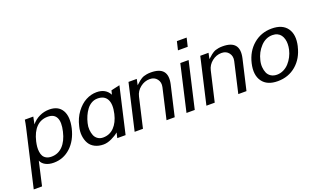

<svg xmlns="http://www.w3.org/2000/svg" viewBox="-91 -1241 3228 1959"><g transform="rotate(-20 1522.5 -261.0)"><path d="M194.8 -252Q188 -222.2 185.5 -195.6Q183.1 -168.9 186.8 -142.1Q190.4 -115.2 201.4 -95.7Q212.4 -76.2 234.9 -64Q257.3 -51.8 290 -51.8Q362.3 -51.8 412.8 -103.8Q463.4 -155.8 485.8 -252.9Q508.3 -349.1 483.9 -398.7Q459.5 -448.2 390.1 -448.2Q316.4 -448.2 266.8 -398.4Q217.3 -348.6 194.8 -252ZM3.9 200.2 147 -420.9Q156.7 -463.4 162.1 -500H253.9L237.8 -420.9Q272.9 -464.4 323.2 -488.3Q373.5 -512.2 430.2 -512.2Q527.8 -512.2 568.4 -442.4Q608.9 -372.6 581.1 -252Q552.2 -129.4 474.4 -57.6Q396.5 14.2 291 14.2Q239.7 14.2 203.4 -4.9Q167 -23.9 152.8 -58.1L94.2 200.2Z M752 -248Q742.7 -211.9 745.6 -177.2Q748.5 -142.6 759.5 -115.5Q770.5 -88.4 794.7 -71.8Q818.8 -55.2 852.1 -55.2Q923.3 -55.2 971.7 -105.2Q1020 -155.3 1040 -242.2Q1063 -342.3 1034.4 -395.8Q1005.9 -449.2 931.2 -449.2Q896 -449.2 865.7 -431.9Q835.4 -414.6 813.5 -385Q791.5 -355.5 776.4 -321Q761.2 -286.6 752 -248ZM1074.2 0H983.9L997.1 -57.1Q967.3 -31.2 920.2 -9Q873 13.2 832 13.2Q778.3 13.2 738.5 -7.3Q698.7 -27.8 678.5 -63Q658.2 -98.1 652.3 -145.5Q646.5 -192.9 660.2 -247.1Q679.2 -330.6 725.3 -392.3Q771.5 -454.1 827.9 -483.6Q884.3 -513.2 943.8 -513.2Q1043 -513.2 1084 -435.1L1095.2 -479L1189 -500Z M1500.5 -453.1H1499.5Q1443.4 -453.1 1396.7 -416.3Q1350.1 -379.4 1337.4 -323.2L1262.7 0H1172.4L1287.6 -500H1377.4L1363.8 -436Q1371.6 -442.4 1385 -454.3Q1398.4 -466.3 1406.2 -472.9Q1414.1 -479.5 1428.2 -488.3Q1442.4 -497.1 1455.8 -501.7Q1469.2 -506.3 1489.5 -509.8Q1509.8 -513.2 1533.7 -513.2Q1725.1 -513.2 1683.6 -329.1L1607.4 0H1518.6L1594.7 -331.1Q1606 -381.3 1578.4 -417.2Q1550.8 -453.1 1500.5 -453.1Z M1825.2 0H1735.4L1850.1 -500H1940.4ZM1978 -629.9H1872.1L1894 -722.2H2000Z M2279.8 -453.1H2278.8Q2222.7 -453.1 2176 -416.3Q2129.4 -379.4 2116.7 -323.2L2042 0H1951.7L2066.9 -500H2156.7L2143.1 -436Q2150.9 -442.4 2164.3 -454.3Q2177.7 -466.3 2185.5 -472.9Q2193.4 -479.5 2207.5 -488.3Q2221.7 -497.1 2235.1 -501.7Q2248.5 -506.3 2268.8 -509.8Q2289.1 -513.2 2313 -513.2Q2504.4 -513.2 2462.9 -329.1L2386.7 0H2297.9L2374 -331.1Q2385.3 -381.3 2357.7 -417.2Q2330.1 -453.1 2279.8 -453.1Z M2939.5 -248Q2946.3 -278.8 2946.8 -307.6Q2947.3 -336.4 2940.2 -361.8Q2933.1 -387.2 2919.4 -406Q2905.8 -424.8 2882.8 -435.8Q2859.9 -446.8 2829.6 -446.8Q2756.3 -446.8 2701.2 -387.9Q2646 -329.1 2627.4 -248Q2617.7 -210.4 2620.6 -175Q2623.5 -139.6 2635.5 -112.1Q2647.5 -84.5 2674.3 -67.6Q2701.2 -50.8 2738.3 -50.8Q2775.4 -50.8 2809.6 -67.4Q2843.8 -84 2869.1 -112.1Q2894.5 -140.1 2912.6 -175Q2930.7 -210 2939.5 -248ZM3034.7 -250 3033.7 -248Q3005.9 -127.4 2922.9 -56.6Q2839.8 14.2 2723.6 14.2Q2607.9 14.2 2556.9 -57.4Q2505.9 -128.9 2533.7 -249Q2561.5 -369.1 2645.5 -440.7Q2729.5 -512.2 2844.7 -512.2Q2960.9 -512.2 3011.7 -441.4Q3062.5 -370.6 3034.7 -250Z"/></g></svg>

Font: Perun
Style: Italic
Weight: 400
Italic angle: -12°
Foundry: Stefan Peev, Context Ltd
Version: Version 001.000